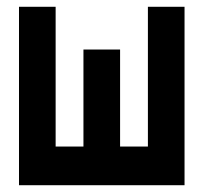

<svg xmlns="http://www.w3.org/2000/svg" viewBox="-20 -546 600 566"><path d="M36 0V-526H144V-114H226V-400H334V-114H416V-526H524V0Z"/></svg>

Font: Ubuntu Sans Mono
Style: Regular
Weight: 400
Monospace: yes
Designer: Dalton Maag Ltd
Foundry: Dalton Maag Ltd
Version: Version 1.006